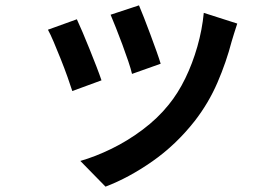

<svg xmlns="http://www.w3.org/2000/svg" viewBox="-20 -609 1040 717"><path d="M499 -589Q506 -573 517.5 -543.5Q529 -514 541.5 -480.5Q554 -447 564.5 -417.5Q575 -388 580 -371L473 -333Q469 -351 459 -380.5Q449 -410 437 -442.5Q425 -475 413 -505Q401 -535 393 -554ZM866 -521Q859 -499 854 -483.5Q849 -468 845 -454Q825 -377 792 -300.5Q759 -224 707 -157Q637 -68 549 -6.5Q461 55 374 88L280 -8Q336 -24 396.5 -53.5Q457 -83 513 -125Q569 -167 610 -218Q645 -261 672 -316.5Q699 -372 717 -435Q735 -498 741 -561ZM267 -537Q276 -518 288.5 -488.5Q301 -459 314.5 -425.5Q328 -392 340 -361Q352 -330 359 -309L250 -269Q244 -288 232.5 -320.5Q221 -353 207 -388Q193 -423 180.5 -452.5Q168 -482 159 -498Z"/></svg>

Font: Noto Sans SC Thin SemiBold
Style: Regular
Weight: 600
Version: Version 2.004-H2;hotconv 1.0.118;makeotfexe 2.5.65603